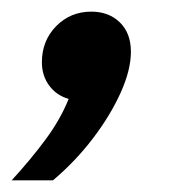

<svg xmlns="http://www.w3.org/2000/svg" viewBox="-60 -161 333 330"><path d="M31 149H-40Q-7 113 18.5 78.5Q44 44 58 9Q37 3 24.5 -14Q12 -31 12 -54Q12 -91 36.5 -116Q61 -141 97 -141Q127 -141 146 -122.5Q165 -104 165 -72Q165 -41 147.5 -2Q130 37 100 76.5Q70 116 31 149Z"/></svg>

Font: Wix Madefor Text SemiBold
Style: Italic
Weight: 600
Italic angle: -12°
Designer: Dalton Maag Ltd
Foundry: Dalton Maag Ltd
Version: Version 3.100